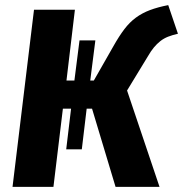

<svg xmlns="http://www.w3.org/2000/svg" viewBox="-20 -731 716 751"><path d="M239 -147 258 -306H226L189 0H29L113 -693H273L240 -416H271L291 -573H353L333 -416H347L424 -551Q446 -590 466.5 -617Q487 -644 511.5 -662Q536 -680 566.5 -691.5Q597 -703 638 -711L676 -599Q654 -594 637.5 -587.5Q621 -581 607.5 -570.5Q594 -560 582 -545.5Q570 -531 558 -510L477 -377L604 0H432L340 -306H319L300 -147Z"/></svg>

Font: Szlgxwxxxixliatcpuztgldltzi
Style: Regular
Weight: 700
Italic angle: -8°
Designer: Carrois Corporate & Edenspiekermann
Foundry: Carrois Corporate GbR & Edenspiekermann AG
Version: Version 2.001